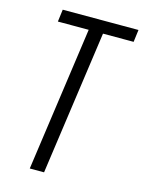

<svg xmlns="http://www.w3.org/2000/svg" viewBox="-108 -765 623 830"><g transform="rotate(15 203.5 -350.0)"><path d="M407 -700 400 -645H231L268 -681L172 0H108L204 -681L228 -645H61L68 -700Z"/></g></svg>

Font: Pathway Extreme Condensed ExtraLight
Style: Italic
Weight: 250
Width: 3
Italic angle: -8°
Version: Version 1.001;gftools[0.9.26]